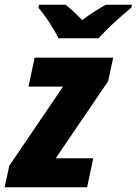

<svg xmlns="http://www.w3.org/2000/svg" viewBox="-104 -786 575 806"><path d="M450.2 -766.1 447.3 -753.9Q358.9 -680.7 310.1 -625.5H141.1Q128.9 -651.9 106.4 -686.5Q84.5 -721.2 57.1 -753.9L60.1 -766.1H170.9Q197.3 -747.1 240.7 -701.7Q298.8 -744.6 340.8 -766.1ZM350.1 -445.3 129.9 -121.6H287.6L261.7 0H-84.5L-64.9 -90.3L160.6 -422.4H15.6L41.5 -543.9H371.1Z"/></svg>

Font: Open Sans Hebrew Condensed Extra Bold
Style: Italic
Weight: 800
Width: 3
Italic angle: -12°
Foundry: Ascender Corporation, Yanek Iontef
Version: Version 2.001;PS 002.001;hotconv 1.0.70;makeotf.lib2.5.58329